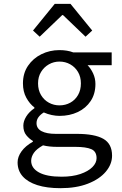

<svg xmlns="http://www.w3.org/2000/svg" viewBox="-20 -760 640 1004"><path d="M296 224Q225 224 175 208Q125 192 98.5 162Q72 132 72 89Q72 60 92.5 31.5Q113 3 152 -19V-23Q133 -34 117.5 -53Q102 -72 102 -103Q102 -126 117 -150.5Q132 -175 160 -194V-198Q135 -217 117.5 -249Q100 -281 100 -324Q100 -377 126.5 -416Q153 -455 196.5 -476.5Q240 -498 291 -498Q332 -498 363 -486H564V-419H438Q455 -402 467 -376Q479 -350 479 -321Q479 -269 454 -231.5Q429 -194 386.5 -174Q344 -154 291 -154Q272 -154 250.5 -158.5Q229 -163 209 -172Q191 -161 181 -147Q171 -133 171 -116Q171 -88 197.5 -74Q224 -60 272 -60H381Q475 -60 520.5 -34Q566 -8 566 54Q566 99 533 138Q500 177 439.5 200.5Q379 224 296 224ZM291 -209Q322 -209 347.5 -223Q373 -237 388 -263Q403 -289 403 -324Q403 -358 388 -383.5Q373 -409 347.5 -423.5Q322 -438 291 -438Q261 -438 235.5 -423.5Q210 -409 194.5 -383.5Q179 -358 179 -324Q179 -289 194.5 -263Q210 -237 235.5 -223Q261 -209 291 -209ZM302 164Q359 164 400 150Q441 136 463 114Q485 92 485 67Q485 32 457.5 20Q430 8 374 8H279Q258 8 239.5 6Q221 4 205 0Q171 19 157 39.5Q143 60 143 81Q143 119 183.5 141.5Q224 164 302 164ZM187.5 -568.1 152.6 -600.3 266.2 -739.7H348.7L462.2 -600.3L427.3 -568.1L309.4 -681.2H305.4Z"/></svg>

Font: Source Code Pro ExtraLight
Style: Regular
Weight: 200
Monospace: yes
Designer: Paul D. Hunt, Teo Tuominen
Foundry: Adobe
Version: Version 1.026;hotconv 1.1.0;makeotfexe 2.6.0